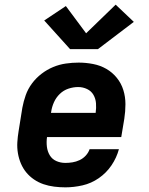

<svg xmlns="http://www.w3.org/2000/svg" viewBox="-20 -797 640 825"><path d="M261 8Q237 8 213 5Q189 2 167 -5.5Q145 -13 126 -26Q107 -39 93 -56Q79 -73 70 -94Q61 -115 57 -138.5Q53 -162 54.5 -186Q56 -210 60 -234L76 -334Q81 -361 90.5 -388Q100 -415 117.5 -438.5Q135 -462 158.5 -480Q182 -498 208.5 -509Q235 -520 263 -524Q291 -528 318 -528Q349 -528 380 -522Q411 -516 437 -501Q463 -486 482 -462.5Q501 -439 510 -410Q519 -381 519 -349.5Q519 -318 514 -286L501 -208H182Q179 -187 181.5 -166.5Q184 -146 194 -129.5Q204 -113 222 -105Q240 -97 261 -97Q276 -97 291.5 -99.5Q307 -102 322 -109Q337 -116 348.5 -128.5Q360 -141 365 -156H491Q481 -119 459 -86.5Q437 -54 404.5 -31.5Q372 -9 334.5 -0.5Q297 8 261 8ZM391 -312Q394 -333 392.5 -353Q391 -373 381.5 -389.5Q372 -406 354 -414.5Q336 -423 316 -423Q295 -423 274 -416Q253 -409 237 -393.5Q221 -378 212 -358Q203 -338 200 -317L199 -312ZM281 -586 170 -709 263 -771 350 -654 477 -777 555 -703 401 -586Z"/></svg>

Font: Iosevka Etoile XBdObl
Style: Regular
Weight: 800
Italic angle: -9°
Designer: Belleve Invis
Foundry: Belleve Invis
Version: Version 15.5.2; ttfautohint (v1.8.4)